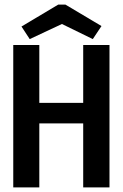

<svg xmlns="http://www.w3.org/2000/svg" viewBox="-20 -820 540 840"><path d="M38 0V-623H152V-370H344V-623H459V0H344V-280H152V0ZM110 -649 74 -704 235 -800H266L424 -706L386 -649L251 -715Z"/></svg>

Font: Inconsolata
Style: Bold
Weight: 700
Monospace: yes
Designer: Raph Levien, Cyreal, Brenton Simpson
Foundry: Raph Levien, Cyreal, Google
Version: Version 3.100; ttfautohint (v1.8.4.7-5d5b)